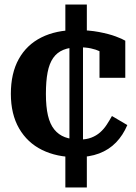

<svg xmlns="http://www.w3.org/2000/svg" viewBox="-20 -683 600 849"><path d="M333 -66Q362 -66 384 -74.5Q406 -83 422.5 -97.5Q439 -112 451.5 -131Q464 -150 475 -170L543 -130Q524 -85 493 -53Q462 -21 418.5 -4.5Q375 12 317 12Q231 12 166 -20Q101 -52 64.5 -115Q28 -178 28 -268Q28 -359 63 -422Q98 -485 163 -517.5Q228 -550 317 -550Q373 -550 417.5 -541.5Q462 -533 491.5 -522Q521 -511 534 -503V-339H420V-487Q438 -484 447 -476.5Q456 -469 458 -460.5Q460 -452 457.5 -445.5Q455 -439 450 -438Q438 -448 421.5 -456Q405 -464 382 -469Q359 -474 327 -474Q288 -474 260 -462.5Q232 -451 215 -426.5Q198 -402 190.5 -363Q183 -324 183 -268Q183 -211 192 -172.5Q201 -134 220 -110.5Q239 -87 267 -76.5Q295 -66 333 -66ZM269 -663H364V-519L347 -501V-37L364 -23V146H269V-20L287 -37V-497L269 -511Z"/></svg>

Font: Roboto Serif
Style: Bold
Weight: 700
Designer: Greg Gazdowicz
Foundry: Commercial Type
Version: Version 1.008